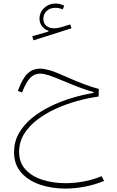

<svg xmlns="http://www.w3.org/2000/svg" viewBox="-20 -768 679 1113"><path d="M352.5 -734.4 343.3 -713.4Q323.2 -722.7 301.8 -722.7Q270.5 -722.7 251 -705.1Q231.4 -687.5 231.4 -658.7Q231.4 -632.8 248.5 -618.4Q265.6 -604 293.9 -604Q314.5 -604 339.4 -611.8L387.2 -626.5L394.5 -604L174.3 -534.2L167 -558.1L260.7 -585V-589.8Q237.3 -597.7 223.1 -616.5Q209 -635.3 209 -659.2Q209 -696.3 236.3 -721.9Q263.7 -747.6 303.7 -747.6Q316.9 -747.6 329.1 -743.9Q341.3 -740.2 352.5 -734.4ZM213.4 -370.1Q235.4 -370.1 268.3 -360.6Q301.3 -351.1 363.3 -323.2Q421.9 -296.9 465.1 -280.8Q508.3 -264.6 552.7 -252.4L551.8 -208.5Q492.2 -200.2 428 -182.6Q363.8 -165 303.7 -137.7Q243.7 -110.4 195.6 -73.7Q147.5 -37.1 119.1 9.5Q90.8 56.2 90.8 112.3Q90.8 174.8 128.4 215.1Q166 255.4 227.5 274.7Q289.1 293.9 359.9 293.9Q413.1 293.9 467 283.7Q521 273.4 568.8 253.4L583.5 280.8Q530.3 302.7 472.4 314Q414.6 325.2 358.4 325.2Q279.3 325.2 211.7 302.2Q144 279.3 102.8 232.4Q61.5 185.5 61.5 114.3Q61.5 54.7 89.1 5.4Q116.7 -43.9 164.1 -82.8Q211.4 -121.6 271 -150.9Q330.6 -180.2 395.5 -199.7Q460.4 -219.2 522.5 -229.5V-234.4Q485.8 -244.1 445.1 -259.5Q404.3 -274.9 350.6 -297.4Q293.9 -321.8 262.9 -331.5Q231.9 -341.3 213.4 -341.3Q179.7 -341.3 156.2 -317.9Q132.8 -294.4 110.8 -239.3L107.9 -231.9L83.5 -240.7L86.4 -248.5Q110.8 -314.5 140.6 -342.3Q170.4 -370.1 213.4 -370.1Z"/></svg>

Font: Estedad-FD Thin
Style: Regular
Weight: 100
Designer: Amin Abedi
Version: Version 7.3